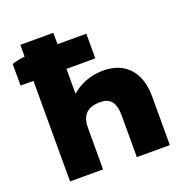

<svg xmlns="http://www.w3.org/2000/svg" viewBox="-129 -836 911 951"><g transform="rotate(-20 326.5 -360.0)"><path d="M80 0H254V-217C254 -288 288 -318 353 -318H354C404 -318 432 -291 432 -220V0H606V-258C606 -384 538 -460 422 -460H421C356 -460 298 -437 254 -399V-530H406V-660H254V-720H80V-658C56 -656 30 -650 12 -644V-530H80Z"/></g></svg>

Font: Fixel Display ExtraBold
Style: Regular
Weight: 800
Designer: AlfaBravo + MacPaw
Foundry: Kyrylo Tkachov, Marchela Mozhyna, Serhii Makarenko, Maria Weinstein, Zakhar Kryvoshyya
Version: Version 1.211